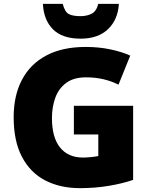

<svg xmlns="http://www.w3.org/2000/svg" viewBox="-20 -968 780 998"><path d="M364 -418H672V-33Q617 -14 545.5 -2Q474 10 396 10Q293 10 215.5 -30Q138 -70 94.5 -152Q51 -234 51 -359Q51 -471 94 -553Q137 -635 220.5 -679.5Q304 -724 426 -724Q493 -724 553 -711.5Q613 -699 657 -679L596 -528Q558 -547 516 -556.5Q474 -566 427 -566Q363 -566 324 -537Q285 -508 267.5 -460Q250 -412 250 -354Q250 -254 292 -201.5Q334 -149 412 -149Q429 -149 453.5 -151.5Q478 -154 491 -157V-269H364ZM598 -948Q593 -866 541.5 -816.5Q490 -767 399 -767Q304 -767 255.5 -815.5Q207 -864 203 -948H306Q317 -906 337.5 -895Q358 -884 399 -884Q431 -884 456 -896.5Q481 -909 491 -948Z"/></svg>

Font: Noto Sans Syriac Western Black
Style: Regular
Weight: 900
Designer: Patrick Giasson and the Monotype Design Team
Foundry: Monotype Imaging Inc.
Version: Version 3.000; ttfautohint (v1.8.4.7-5d5b)